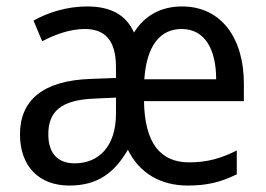

<svg xmlns="http://www.w3.org/2000/svg" viewBox="-20 -566 825 596"><path d="M545 -546C479 -546 428 -517 396 -465C371 -520 324 -546 250 -546C188 -546 128 -527 84 -502L111 -438C153 -460 199 -476 243 -476C304 -476 340 -443 340 -358V-324L261 -321C115 -316 42 -256 42 -149C42 -49 102 10 195 10C284 10 335 -30 377 -101C413 -28 479 10 563 10C623 10 667 -1 715 -25V-99C668 -75 624 -62 567 -62C477 -62 429 -123 427 -252H737V-307C737 -446 668 -546 545 -546ZM544 -476C617 -476 651 -411 651 -320H428C435 -423 476 -476 544 -476ZM274 -260 340 -263V-213C340 -111 286 -59 212 -59C162 -59 130 -87 130 -149C130 -219 168 -256 274 -260Z"/></svg>

Font: Noto Sans Myanmar UI SemiCondensed
Style: Regular
Weight: 400
Width: 4
Designer: Monotype Design Team
Foundry: Monotype Imaging Inc.
Version: Version 2.103